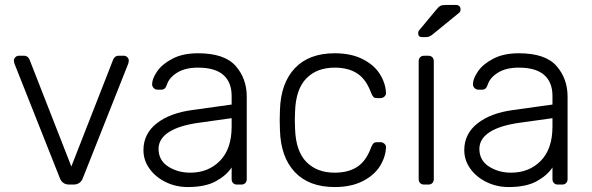

<svg xmlns="http://www.w3.org/2000/svg" viewBox="-20 -745 2388 775"><path d="M38 -489 36 -500Q36 -508 42 -514Q48 -520 56 -520H77Q86 -520 91.5 -515Q97 -510 99 -505L268 -73L437 -505Q439 -510 444.5 -515Q450 -520 459 -520H480Q488 -520 494 -514Q500 -508 500 -500L498 -489L314 -25Q304 0 276 0H260Q232 0 222 -25Z M915 -69Q893 -36 850.5 -13Q808 10 738 10Q690 10 649 -10Q608 -30 583.5 -64Q559 -98 559 -139Q559 -205 612.5 -247Q666 -289 757 -301L915 -323V-358Q915 -413 881.5 -442.5Q848 -472 779 -472Q728 -472 695.5 -452Q663 -432 654 -404Q650 -392 644.5 -387.5Q639 -383 630 -383H616Q607 -383 600.5 -389.5Q594 -396 594 -405Q594 -427 614 -456.5Q634 -486 676 -508Q718 -530 779 -530Q886 -530 931 -479Q976 -428 976 -355V-22Q976 -12 970 -6Q964 0 954 0H937Q927 0 921 -6Q915 -12 915 -22ZM915 -268 786 -250Q704 -239 662 -212Q620 -185 620 -144Q620 -98 658.5 -73Q697 -48 748 -48Q821 -48 868 -96Q915 -144 915 -234Z M1331 -48Q1386 -48 1422 -71.5Q1458 -95 1478 -150Q1483 -162 1487.5 -166.5Q1492 -171 1502 -171H1516Q1525 -171 1532 -164.5Q1539 -158 1538 -149Q1536 -110 1513 -73.5Q1490 -37 1443.5 -13.5Q1397 10 1331 10Q1227 10 1170 -50.5Q1113 -111 1110 -220L1109 -260L1110 -300Q1113 -409 1170 -469.5Q1227 -530 1331 -530Q1397 -530 1443.5 -506.5Q1490 -483 1513 -446.5Q1536 -410 1538 -371Q1539 -362 1532 -355.5Q1525 -349 1516 -349H1502Q1492 -349 1487.5 -353.5Q1483 -358 1478 -370Q1458 -425 1422 -448.5Q1386 -472 1331 -472Q1259 -472 1216.5 -428.5Q1174 -385 1171 -295L1170 -260L1171 -225Q1174 -135 1216.5 -91.5Q1259 -48 1331 -48Z M1709 0H1692Q1682 0 1676 -6Q1670 -12 1670 -22V-498Q1670 -508 1676 -514Q1682 -520 1692 -520H1709Q1719 -520 1725 -514Q1731 -508 1731 -498V-22Q1731 -12 1725 -6Q1719 0 1709 0ZM1779 -725H1820Q1839 -725 1839 -706Q1839 -699 1834 -694L1725 -605Q1717 -599 1711 -597Q1705 -595 1694 -595H1684Q1668 -595 1668 -611Q1668 -619 1673 -624L1742 -707Q1751 -718 1758 -721.5Q1765 -725 1779 -725Z M2210 -69Q2188 -36 2145.5 -13Q2103 10 2033 10Q1985 10 1944 -10Q1903 -30 1878.5 -64Q1854 -98 1854 -139Q1854 -205 1907.5 -247Q1961 -289 2052 -301L2210 -323V-358Q2210 -413 2176.5 -442.5Q2143 -472 2074 -472Q2023 -472 1990.5 -452Q1958 -432 1949 -404Q1945 -392 1939.5 -387.5Q1934 -383 1925 -383H1911Q1902 -383 1895.5 -389.5Q1889 -396 1889 -405Q1889 -427 1909 -456.5Q1929 -486 1971 -508Q2013 -530 2074 -530Q2181 -530 2226 -479Q2271 -428 2271 -355V-22Q2271 -12 2265 -6Q2259 0 2249 0H2232Q2222 0 2216 -6Q2210 -12 2210 -22ZM2210 -268 2081 -250Q1999 -239 1957 -212Q1915 -185 1915 -144Q1915 -98 1953.5 -73Q1992 -48 2043 -48Q2116 -48 2163 -96Q2210 -144 2210 -234Z"/></svg>

Font: Rubik
Style: Regular
Weight: 300
Designer: Hubert & Fischer
Foundry: Hubert & Fischer
Version: Version 1.100